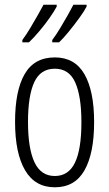

<svg xmlns="http://www.w3.org/2000/svg" viewBox="-20 -786 464 816"><path d="M380 -267Q380 -134 339 -62Q298 10 213 10Q129 10 86.5 -62.5Q44 -135 44 -268Q44 -401 85 -471.5Q126 -542 213 -542Q298 -542 339 -470.5Q380 -399 380 -267ZM99 -268Q99 -155 126.5 -96.5Q154 -38 213 -38Q271 -38 298.5 -94.5Q326 -151 326 -267Q326 -376 300 -435Q274 -494 213 -494Q152 -494 125.5 -436.5Q99 -379 99 -268ZM348 -758Q339 -740 318 -711Q297 -682 273.5 -653Q250 -624 231 -606H202V-616Q218 -637 235.5 -666Q253 -695 268.5 -722.5Q284 -750 292 -766H348ZM221 -758Q211 -739 191.5 -711Q172 -683 148 -654.5Q124 -626 103 -606H75V-616Q92 -639 109 -667.5Q126 -696 141 -722.5Q156 -749 165 -766H221Z"/></svg>

Font: Noto Sans Myanmar ExtraCondensed Light
Style: Regular
Weight: 300
Width: 2
Designer: Monotype Design Team
Foundry: Monotype Imaging Inc.
Version: Version 2.107; ttfautohint (v1.8.4.7-5d5b)